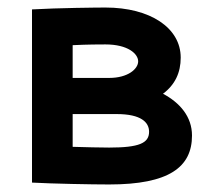

<svg xmlns="http://www.w3.org/2000/svg" viewBox="-20 -485 580 510"><path d="M65 -460V0C118 3 225 5 270 5C429 5 490 -41 490 -125C490 -175 458 -212 413 -236C445 -260 460 -292 460 -332C460 -411 379 -465 260 -465C239 -465 134 -464 65 -460ZM173 -95V-182H290C355 -182 376 -160 376 -135C376 -105 350 -93 270 -93C245 -93 209 -94 173 -95ZM173 -278V-365C213 -367 247 -367 260 -367C320 -367 347 -342 347 -322C347 -302 320 -278 270 -278Z"/></svg>

Font: KT Kiyosuna Sans Bold
Style: Regular
Weight: 700
Designer: [Zen Kaku Gothic] Yoshimichi Ohira
Version: Version 1.010;Glyphs 3.1.2 (3151)